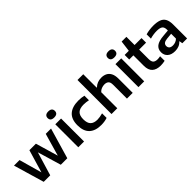

<svg xmlns="http://www.w3.org/2000/svg" viewBox="219 -2010 3223 3223"><g transform="rotate(-45 1830.0 -399.0)"><path d="M190.5 0 30.5 -545.5H162L276 -139.5L396 -545.5H550.5L668.5 -143.5L784 -545.5H910L750.5 0H596L471.5 -420L345 0Z M1011 0V-545.5H1148V0ZM1079.5 -638.5Q993.5 -638.5 993.5 -710Q993.5 -744 1014.8 -763Q1036 -782 1079.5 -782Q1123 -782 1144.2 -763Q1165.5 -744 1165.5 -710Q1165.5 -638.5 1079.5 -638.5Z M1549.5 10Q1410 10 1335.8 -60Q1261.5 -130 1261.5 -272Q1261.5 -414 1340 -484Q1418.5 -554 1566 -554Q1638 -554 1696 -539.5V-431.5Q1666.5 -437.5 1638.8 -441Q1611 -444.5 1581 -444.5Q1489 -444.5 1445.5 -404Q1402 -363.5 1402 -273Q1402 -181 1443.8 -140.2Q1485.5 -99.5 1566.5 -99.5Q1621 -99.5 1696 -120.5V-12.5Q1664 -1.5 1626.5 4.2Q1589 10 1549.5 10Z M1800 0V-808H1937V-489.5H1943.5Q2010 -554 2111.5 -554Q2166.5 -554 2209.8 -532.2Q2253 -510.5 2278 -462.8Q2303 -415 2303 -337V0H2166.5V-329Q2166.5 -390 2139.8 -413.2Q2113 -436.5 2067 -436.5Q2032 -436.5 1997 -423Q1962 -409.5 1937 -381V0Z M2439 0V-545.5H2576V0ZM2507.5 -638.5Q2421.5 -638.5 2421.5 -710Q2421.5 -744 2442.8 -763Q2464 -782 2507.5 -782Q2551 -782 2572.2 -763Q2593.5 -744 2593.5 -710Q2593.5 -638.5 2507.5 -638.5Z M2961 10Q2862.5 10 2809.2 -38.5Q2756 -87 2756 -190V-437H2657.5V-545.5H2756L2780.5 -740H2893V-545.5H3057.5V-437H2893V-213.5Q2893 -151 2918.5 -126.5Q2944 -102 2997.5 -102Q3024.5 -102 3062.5 -109.5V-1.5Q3039.5 3.5 3013.2 6.8Q2987 10 2961 10Z M3304.5 9.5Q3216 9.5 3168.2 -33.2Q3120.5 -76 3120.5 -145.5Q3120.5 -220 3174.5 -262Q3228.5 -304 3348.5 -313L3460.5 -323V-339.5Q3460.5 -404 3427.5 -427.5Q3394.5 -451 3321 -451Q3287.5 -451 3245.2 -445.2Q3203 -439.5 3163 -427V-529Q3204.5 -541.5 3252.8 -547.8Q3301 -554 3343 -554Q3429 -554 3484.8 -533.2Q3540.5 -512.5 3567.5 -463.5Q3594.5 -414.5 3594.5 -330V0H3481L3471.5 -56H3464.5Q3437 -23.5 3395 -7Q3353 9.5 3304.5 9.5ZM3256.5 -157.5Q3256.5 -123 3278.5 -103.8Q3300.5 -84.5 3345.5 -84.5Q3375.5 -84.5 3405.8 -95.5Q3436 -106.5 3460.5 -130.5V-245L3361 -236Q3304.5 -230.5 3280.5 -211Q3256.5 -191.5 3256.5 -157.5Z"/></g></svg>

Font: Encode Sans SmExp SmBold
Style: Regular
Weight: 600
Width: 6
Designer: Multiple Designers
Foundry: Impallari Type
Version: Version 3.002; ttfautohint (v1.8.3) -l 8 -r 50 -G 200 -x 14 